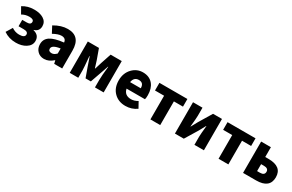

<svg xmlns="http://www.w3.org/2000/svg" viewBox="151 -1794 4592 3019"><g transform="rotate(30 2447.5 -284.5)"><path d="M30 -53 99 -165Q163 -122 234 -122Q336 -122 336 -181Q336 -232 255 -232H163V-348H246Q318 -348 318 -399Q318 -447 238 -447Q164 -447 105 -411L40 -525Q129 -583 250 -583Q351 -583 416 -544Q488 -500 488 -419Q488 -328 398 -301V-296Q510 -269 510 -163Q510 -81 429 -31Q356 14 252 14Q125 14 30 -53Z M640 -37Q595 -85 595 -159Q595 -250 670 -300Q745 -350 911 -368Q905 -441 825 -441Q765 -441 676 -391L614 -508Q739 -583 859 -583Q1089 -583 1089 -323V0H944L931 -57H927Q848 14 764 14Q687 14 640 -37ZM911 -169V-260Q764 -240 764 -173Q764 -124 825 -124Q869 -124 911 -169Z M1226 -569H1428L1495 -383L1534 -258H1539Q1543 -273 1558 -318Q1571 -357 1578 -383L1640 -569H1842V0H1684V-132Q1684 -208 1703 -384H1698Q1689 -356 1670 -302L1581 -49H1485L1423 -221Q1415 -246 1395 -303L1367 -384H1362Q1381 -178 1381 -132V0H1226Z M2035 -65Q1952 -146 1952 -284Q1952 -417 2035 -503Q2113 -583 2222 -583Q2341 -583 2406 -504Q2466 -430 2466 -308Q2466 -258 2458 -232H2124Q2147 -122 2266 -122Q2325 -122 2386 -158L2445 -51Q2354 14 2241 14Q2115 14 2035 -65ZM2315 -348Q2315 -447 2225 -447Q2138 -447 2121 -348Z M2691 -430H2526V-569H3034V-430H2869V0H2691Z M3136 -569H3308V-421Q3308 -378 3292 -220H3296L3329 -280Q3352 -321 3361 -339L3500 -569H3662V0H3490V-148Q3490 -189 3506 -349H3502L3437 -230L3297 0H3136Z M3928 -430H3763V-569H4271V-430H4106V0H3928Z M4373 -569H4550V-391H4609Q4855 -391 4855 -198Q4855 0 4609 0H4373ZM4601 -135Q4684 -135 4684 -199Q4684 -261 4601 -261H4550V-135Z"/></g></svg>

Font: Source Han Sans CN Heavy
Style: Bold
Weight: 900
Designer: Ryoko NISHIZUKA (kana & ideographs); Paul D. Hunt (Latin, Greek & Cyrillic); Wenlong ZHANG (bopomofo); Sandoll Communica
Foundry: Adobe Systems Incorporated
Version: Version 1.000;PS 1;hotconv 1.0.78;makeotf.lib2.5.61930